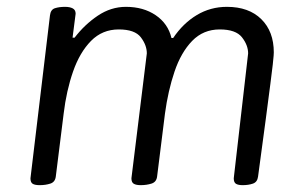

<svg xmlns="http://www.w3.org/2000/svg" viewBox="-20 -527 878 561"><path d="M96 14Q82 14 75.5 10Q69 6 69 -6L126 -482Q128 -499 140.5 -503Q153 -507 170 -507Q184 -507 192.5 -502.5Q201 -498 201 -487L192 -417H198Q227 -455 265.5 -481Q304 -507 348 -507Q399 -507 435 -482.5Q471 -458 481 -416H486Q515 -459 555 -483Q595 -507 643 -507Q707 -507 743.5 -471Q780 -435 780 -374Q780 -371 779.5 -364Q779 -357 777 -338.5Q775 -320 770 -282Q765 -244 756.5 -178.5Q748 -113 734 -11Q732 5 719 9.5Q706 14 689 14Q676 14 669.5 10Q663 6 663 -6L705 -371Q705 -395 687 -418Q669 -441 622 -441Q574 -441 541.5 -407.5Q509 -374 490 -318Q471 -262 462 -195L439 -11Q437 5 422.5 9.5Q408 14 391 14Q378 14 371 10Q364 6 364 -6L409 -371Q409 -395 391.5 -418Q374 -441 327 -441Q279 -441 246 -407.5Q213 -374 193.5 -318Q174 -262 166 -195L143 -11Q141 5 127 9.5Q113 14 96 14Z"/></svg>

Font: Kite One
Style: Regular
Weight: 400
Designer: Eduardo Rodriguez Tunni
Foundry: Eduardo Rodriguez Tunni
Version: Version 1.002; ttfautohint (v1.8.4.7-5d5b);gftools[0.9.23]